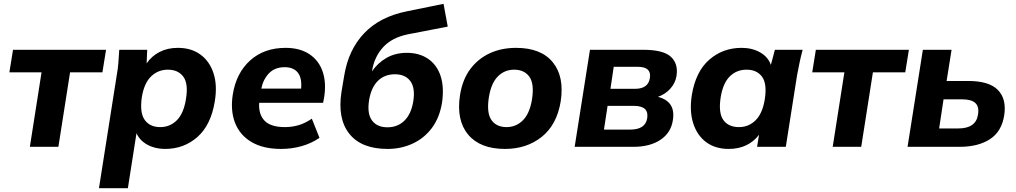

<svg xmlns="http://www.w3.org/2000/svg" viewBox="-20 -767 5308 1003"><path d="M136 0 197 -389H29L48 -507H534L515 -389H346L285 0Z M501 0ZM497 216 590 -375Q596 -407 598.5 -440.5Q601 -474 603 -507H749L746 -436Q772 -474 813.5 -495.5Q855 -517 909 -517Q979 -517 1027 -482Q1075 -447 1095.5 -384Q1116 -321 1102 -237Q1082 -114 1011.5 -51.5Q941 11 842 11Q790 11 750 -11Q710 -33 693 -71L648 216ZM817 -103Q868 -103 903.5 -138.5Q939 -174 951 -247Q965 -329 938 -366Q911 -403 857 -403Q806 -403 769.5 -368Q733 -333 721 -260Q709 -178 736 -140.5Q763 -103 817 -103Z M1183 0ZM1448 11Q1355 11 1294 -25Q1233 -61 1208 -125Q1183 -189 1196 -273Q1214 -386 1287 -451.5Q1360 -517 1472 -517Q1546 -517 1595.5 -484.5Q1645 -452 1665 -394.5Q1685 -337 1674 -263L1668 -230H1334Q1330 -169 1362.5 -136Q1395 -103 1469 -103Q1505 -103 1539.5 -113Q1574 -123 1609 -147L1649 -47Q1607 -18 1555.5 -3.5Q1504 11 1448 11ZM1467 -416Q1416 -416 1385.5 -384.5Q1355 -353 1345 -304H1553Q1558 -360 1535.5 -388Q1513 -416 1467 -416Z M2005 11Q1868 11 1805 -68Q1742 -147 1764 -288L1778 -371Q1800 -507 1882.5 -593.5Q1965 -680 2106 -708L2297 -747L2319 -628L2112 -588Q2028 -571 1982 -521Q1936 -471 1924 -399L1923 -394Q1953 -438 1999 -464.5Q2045 -491 2106 -491Q2170 -491 2216 -460Q2262 -429 2281.5 -370.5Q2301 -312 2289 -230Q2276 -151 2235.5 -97.5Q2195 -44 2135 -16.5Q2075 11 2005 11ZM2004 -102Q2057 -102 2092.5 -136.5Q2128 -171 2139 -238Q2150 -308 2123.5 -343.5Q2097 -379 2043 -379Q1989 -379 1954 -344.5Q1919 -310 1908 -243Q1897 -173 1923.5 -137.5Q1950 -102 2004 -102Z M2363 0ZM2618 11Q2488 11 2425.5 -64Q2363 -139 2383 -270Q2396 -352 2437 -406.5Q2478 -461 2539 -489Q2600 -517 2676 -517Q2806 -517 2867.5 -442Q2929 -367 2909 -237Q2889 -115 2810 -52Q2731 11 2618 11ZM2626 -103Q2676 -103 2711.5 -138.5Q2747 -174 2759 -247Q2772 -329 2745.5 -366Q2719 -403 2666 -403Q2616 -403 2581 -368Q2546 -333 2534 -260Q2521 -178 2547 -140.5Q2573 -103 2626 -103Z M2982 0 3062 -507H3339Q3445 -507 3484.5 -470.5Q3524 -434 3514 -370Q3508 -333 3482 -304Q3456 -275 3417 -261Q3511 -237 3495 -139Q3485 -73 3430 -36.5Q3375 0 3289 0ZM3169 -303H3297Q3367 -303 3375 -360Q3384 -418 3312 -418H3186ZM3135 -90H3272Q3352 -90 3361 -150Q3371 -214 3291 -214H3154Z M3581 0ZM3787 11Q3717 11 3669.5 -24Q3622 -59 3601.5 -122.5Q3581 -186 3594 -270Q3614 -393 3685 -455Q3756 -517 3854 -517Q3910 -517 3951.5 -493Q3993 -469 4007 -428L4028 -507H4173Q4164 -474 4157 -440.5Q4150 -407 4144 -375L4085 0H3935L3945 -63Q3919 -28 3879 -8.5Q3839 11 3787 11ZM3840 -103Q3891 -103 3927 -138.5Q3963 -174 3975 -247Q3988 -329 3961 -366Q3934 -403 3880 -403Q3828 -403 3792.5 -368Q3757 -333 3745 -260Q3732 -178 3758.5 -140.5Q3785 -103 3840 -103Z M4330 0 4391 -389H4223L4242 -507H4728L4709 -389H4540L4479 0Z M4721 0 4801 -507H4951L4925 -344H5038Q5147 -344 5193 -297Q5239 -250 5226 -165Q5213 -80 5151.5 -40Q5090 0 4993 0ZM4886 -96H4986Q5078 -96 5089 -168Q5096 -210 5075 -229Q5054 -248 5008 -248H4909Z"/></svg>

Font: Winston
Style: Bold Italic
Weight: 700
Italic angle: -9°
Designer: Original fonts by Vernon Adams / Changes by Cristiano Sobral
Foundry: Original fonts by Vernon Adams / Changes by Cristiano Sobral
Version: Version 2.503;July 17, 2020;FontCreator 13.0.0.2655 64-bit